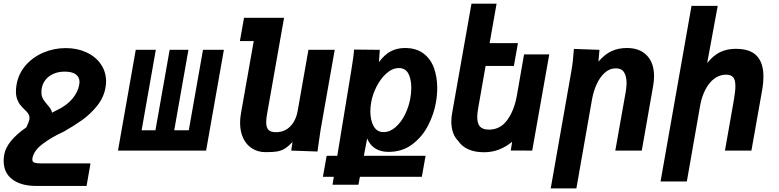

<svg xmlns="http://www.w3.org/2000/svg" viewBox="-33 -822 4253 1048"><path d="M-13 56Q-13 40 -10 22Q3.5 -52.5 111 -127Q125 -157.5 127 -168.5Q128 -174.5 128 -177.5Q128 -191.5 121 -201.8Q114 -212 99.5 -225.5Q85 -240 76 -251.5Q67 -263 60.5 -281Q54 -299 54 -323.5Q54 -341.5 57.5 -361Q68 -420.5 107.5 -465.8Q147 -511 204.5 -535.2Q262 -559.5 326 -559.5Q388.5 -559.5 438.8 -536.2Q489 -513 517.5 -471.5Q546 -430 546 -378Q546 -362 543 -344.5Q533.5 -289.5 496.8 -244Q460 -198.5 415 -166.5Q370 -134.5 315 -103.5Q249 -73.5 200 -36.5Q151 0.5 144 42Q143.5 44.5 143.5 48.5Q143.5 62 155.5 66Q167.5 70 192.5 70H210H461L439.5 193H166Q82 193 34.5 157.2Q-13 121.5 -13 56ZM193 -320Q193 -298 201 -283.5Q209 -269 224.5 -251.5Q236 -238.5 242.2 -229Q248.5 -219.5 251 -207L275 -219.5Q329.5 -244.5 361 -281.8Q392.5 -319 399.5 -360Q401 -367.5 401 -374Q401 -401 380.8 -416Q360.5 -431 320.5 -431Q286 -431 259.2 -419.2Q232.5 -407.5 216 -387Q199.5 -366.5 195 -340.5Q193 -330.5 193 -320Z M1092 0H611L708 -550H817.5L740 -111H815.5L893 -550H995.5L918 -111H997.5L1075 -550H1189Z M1277.5 -152Q1277.5 -178 1282.5 -204.5L1352 -598H1276.5L1299 -725H1517.5L1424.5 -198.5Q1420 -173 1420 -154Q1420 -126.5 1432 -113.5Q1444 -100.5 1473.5 -100.5Q1521 -100.5 1552 -132.8Q1583 -165 1592 -218L1650.5 -550H1794L1717 -114Q1713 -88.5 1706 -38.5L1700 5L1556.5 0L1563.5 -47Q1540 -22 1520.2 -10.2Q1500.5 1.5 1478 5Q1455.5 8.5 1416 8.5Q1376 8.5 1344.5 -10.8Q1313 -30 1295.2 -66.2Q1277.5 -102.5 1277.5 -152Z M1750 28.5H1808L1884.5 -438Q1889.5 -469.5 1893.8 -498.8Q1898 -528 1899.5 -551.5L2040 -550L2035.5 -483Q2066.5 -525 2101 -542.5Q2135.5 -560 2177 -560Q2239.5 -560 2279 -529.8Q2318.5 -499.5 2336 -450.2Q2353.5 -401 2353.5 -341.5Q2353.5 -303 2346.5 -263.5Q2335.5 -199 2303.8 -137.2Q2272 -75.5 2217.5 -34.2Q2163 7 2088 7Q2002 7 1971 -66L1953 28.5H2290L2269.5 143H1931.5L1923.5 186.5H1782L1789 143H1729.5ZM2206.5 -284.5Q2212 -314.5 2212 -342.5Q2212 -390 2196 -420.2Q2180 -450.5 2144.5 -450.5Q2109.5 -450.5 2077.8 -422.8Q2046 -395 2023.5 -351.8Q2001 -308.5 1993 -263.5Q1988.5 -239 1988.5 -214.5Q1988.5 -165.5 2006.5 -133.2Q2024.5 -101 2060.5 -101Q2095.5 -101 2126.2 -128Q2157 -155 2177.8 -197.2Q2198.5 -239.5 2206.5 -284.5Z M2468 -53Q2449.5 -71 2440 -98Q2430.5 -125 2430.5 -158.5Q2430.5 -181 2435 -205.5L2540.5 -802H2677.5L2639.5 -586.5H2794L2772 -462H2617.5L2577 -231Q2572 -204.5 2572 -182Q2572 -147.5 2587 -131Q2602 -114.5 2636 -114.5Q2697.5 -114.5 2735.5 -166.5Q2773.5 -218.5 2788 -299L2827.5 -525H2965L2872 0L2755 -0.5L2762.5 -48.5Q2733.5 -23.5 2694.5 -7.2Q2655.5 9 2608.5 9Q2559 9 2523.2 -7Q2487.5 -23 2468 -53Z M3099.5 -555 3239 -550 3233.5 -485.5Q3267.5 -525.5 3304.8 -542.8Q3342 -560 3389 -560Q3459 -560 3498 -519.2Q3537 -478.5 3537 -406.5Q3537 -379.5 3532 -352.5L3470 0H3325.5L3382.5 -321Q3387 -348 3387 -369Q3387 -404 3373.8 -426.5Q3360.5 -449 3329 -449Q3294 -449 3267 -424Q3240 -399 3223 -360.5Q3206 -322 3198.5 -280L3113 206.5H2973L3086 -435.5Q3095 -486.5 3099.5 -555Z M3741.5 -790H3884.5L3827 -478Q3862 -521 3899.2 -538.2Q3936.5 -555.5 3983 -555.5Q4062 -555.5 4098 -516.8Q4134 -478 4134 -405Q4134 -369 4126.5 -327L4068.5 0H3924L3972 -272Q3981 -322.5 3981 -352Q3981 -386 3969 -400.2Q3957 -414.5 3930 -414.5Q3895.5 -414.5 3866.5 -393.2Q3837.5 -372 3817.5 -333.5Q3797.5 -295 3788.5 -245L3716 168.5H3572.5Z"/></svg>

Font: JuliaMono ExtraBold
Style: Italic
Weight: 800
Italic angle: -9°
Monospace: yes
Designer: cormullion
Foundry: corm
Version: Version 0.057; ttfautohint (v1.8.4)